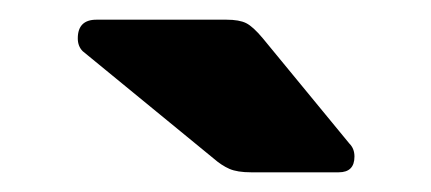

<svg xmlns="http://www.w3.org/2000/svg" viewBox="-20 -770 438 195"><path d="M235 -595Q221 -595 213 -598.5Q205 -602 197 -609L64 -718Q59 -723 59 -731Q59 -750 78 -750H210Q223 -750 230 -746.5Q237 -743 247 -731L335 -624Q340 -619 340 -611Q340 -595 324 -595Z"/></svg>

Font: Rubik Light
Style: Bold
Weight: 700
Version: Version 2.104